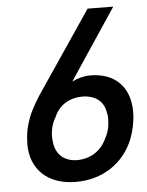

<svg xmlns="http://www.w3.org/2000/svg" viewBox="-52 -743 604 791"><g transform="rotate(-5 250.5 -347.5)"><path d="M490 -262C490 -364 429 -426 326 -426C301 -426 274 -419 251 -407L446 -700L340 -701L123 -380C104 -353 88 -326 71 -291C61 -268 52 -240 48 -216C46 -200 44 -182 44 -166C44 -60 116 6 231 6C341 6 429 -53 468 -149C476 -170 483 -195 486 -216C489 -233 490 -249 490 -262ZM365 -161C343 -113 300 -84 245 -83C191 -83 156 -113 150 -164C149 -172 148 -180 148 -190C148 -197 149 -205 150 -214C154 -236 162 -256 170 -268C191 -318 236 -342 287 -342C342 -341 375 -314 382 -267C384 -261 385 -252 385 -242C385 -233 384 -223 383 -213C380 -194 373 -175 365 -161Z"/></g></svg>

Font: Arthouse Owned Medium
Style: Italic
Weight: 500
Italic angle: -10°
Designer: Jeremy Tribby
Foundry: Tribby Type
Version: Version 1.000;PS 001.000;hotconv 1.0.88;makeotf.lib2.5.64775